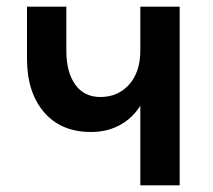

<svg xmlns="http://www.w3.org/2000/svg" viewBox="-20 -556 640 576"><path d="M401 0V-239Q378 -202 340 -181Q302 -160 253 -160Q163 -160 112 -219.5Q61 -279 61 -380V-536H179V-404Q179 -340 205.5 -302.5Q232 -265 281 -265Q334 -265 367.5 -302.5Q401 -340 401 -405V-536H519V0Z"/></svg>

Font: Geist Mono
Style: Bold
Weight: 700
Monospace: yes
Designer: Basement.studio, Andrés Briganti, Mateo Zaragoza
Foundry: Basement.studio, Vercel, Andrés Briganti, Guido Ferreyra, Mateo Zaragoza
Version: Version 1.500; ttfautohint (v1.8.4.7-5d5b)